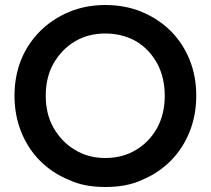

<svg xmlns="http://www.w3.org/2000/svg" viewBox="-20 -733 843 768"><path d="M194 -222Q163 -277 163 -350Q163 -424 194 -479Q227 -536 279 -567Q332 -599 401 -599Q470 -599 526 -567Q577 -536 609 -479Q639 -422 639 -350Q639 -278 609 -222Q577 -165 525 -134Q471 -101 401 -101Q332 -101 279 -134Q227 -165 194 -222ZM38 -350Q38 -272 65 -205Q92 -138 141 -89Q190 -40 257 -13Q316 15 401 15Q488 15 547 -13Q613 -40 662 -89Q711 -138 738 -205Q765 -272 765 -350Q765 -429 738 -495Q711 -561 662 -610Q613 -658 546 -686Q480 -713 401 -713Q324 -713 258 -686Q191 -658 142 -610Q91 -559 65 -495Q38 -429 38 -350Z"/></svg>

Font: NM-font
Style: Medium
Weight: 500
Designer: ""
Foundry: ""
Version: ""